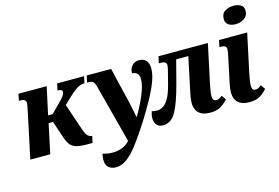

<svg xmlns="http://www.w3.org/2000/svg" viewBox="-121 -1038 2244 1543"><g transform="rotate(-15 1001.0 -267.0)"><path d="M20 0 102 -387Q106 -407 109 -422Q112 -437 112 -447Q112 -480 70 -480H54L65 -536H300L250 -306H288L382 -402Q415 -437 415 -458Q415 -480 375 -480L387 -536H611L599 -480Q578 -480 560.5 -473.5Q543 -467 521 -451Q499 -435 466 -404L409 -350L484 -129Q499 -85 515 -70.5Q531 -56 546 -56H550L538 0H491Q434 0 401.5 -10Q369 -20 351.5 -44Q334 -68 320 -110L275 -245H238L186 0Z M670 238Q633 238 609.5 217Q586 196 586 153Q586 131 593 104Q634 117 675 117Q716 117 754 102.5Q792 88 818 58L691 -427Q683 -457 671 -468.5Q659 -480 634 -480H621L633 -536H836L897 -280Q903 -257 909.5 -226.5Q916 -196 922.5 -164.5Q929 -133 934 -108Q984 -192 1015.5 -268.5Q1047 -345 1047 -395Q1047 -427 1031 -442.5Q1015 -458 989 -458Q989 -498 1012 -522Q1035 -546 1069 -546Q1109 -546 1129 -522Q1149 -498 1149 -455Q1149 -407 1124 -342.5Q1099 -278 1057.5 -204.5Q1016 -131 968 -54Q905 44 855.5 109Q806 174 761.5 206Q717 238 670 238Z M1124 10Q1089 10 1071 -11Q1053 -32 1053 -66Q1053 -92 1063 -123Q1085 -117 1105 -117Q1133 -117 1158 -132.5Q1183 -148 1205 -186.5Q1227 -225 1245 -294L1273 -403Q1281 -434 1281 -449Q1281 -480 1237 -480H1218L1230 -536H1641L1572 -213Q1566 -182 1562 -157.5Q1558 -133 1558 -116Q1558 -75 1590 -75Q1602 -75 1613 -80.5Q1624 -86 1638 -98L1664 -61Q1640 -34 1606.5 -12Q1573 10 1518 10Q1468 10 1440.5 -6Q1413 -22 1401.5 -47.5Q1390 -73 1390 -103Q1390 -137 1399 -177L1462 -475H1361L1312 -287Q1273 -137 1232.5 -63.5Q1192 10 1124 10Z M1896 -624Q1862 -624 1838 -639.5Q1814 -655 1814 -687Q1814 -734 1845.5 -753Q1877 -772 1916 -772Q1950 -772 1975.5 -757.5Q2001 -743 2001 -709Q2001 -667 1968.5 -645.5Q1936 -624 1896 -624ZM1844 10Q1795 10 1767 -6Q1739 -22 1728 -47.5Q1717 -73 1717 -103Q1717 -120 1719.5 -139Q1722 -158 1726 -177L1770 -385Q1775 -405 1777.5 -421Q1780 -437 1780 -447Q1780 -480 1738 -480H1722L1734 -536H1968L1899 -213Q1893 -184 1889 -158.5Q1885 -133 1885 -116Q1885 -75 1914 -75Q1928 -75 1939 -80.5Q1950 -86 1964 -98L1990 -61Q1967 -34 1933.5 -12Q1900 10 1844 10Z"/></g></svg>

Font: Noto Serif SemiCondensed ExtraBold
Style: Italic
Weight: 800
Width: 4
Italic angle: -12°
Designer: Monotype Design Team
Foundry: Monotype Imaging Inc.
Version: Version 2.014; ttfautohint (v1.8.4.7-5d5b)